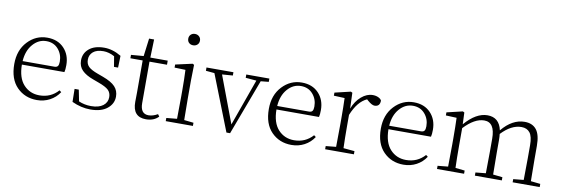

<svg xmlns="http://www.w3.org/2000/svg" viewBox="-56 -1191 4757 1624"><g transform="rotate(10 2322.5 -378.5)"><path d="M117.2 -290H389.6Q411.1 -290 419.4 -301.8Q427.7 -313.5 427.7 -339.8Q427.7 -402.3 389.2 -446.8Q350.6 -491.2 287.1 -491.2Q219.7 -491.2 171.4 -435.5Q123 -379.9 117.2 -290ZM481.4 -259.8H116.2Q117.2 -145.5 170.9 -87.4Q224.6 -29.3 306.6 -29.3Q404.3 -29.3 467.8 -100.6L484.4 -87.9Q453.1 -40 402.8 -13.2Q352.5 13.7 292 13.7Q188.5 13.7 120.1 -55.7Q51.8 -125 51.8 -253.9Q51.8 -373 121.6 -447.3Q191.4 -521.5 289.1 -521.5Q379.9 -521.5 433.6 -464.8Q487.3 -408.2 487.3 -320.3Q487.3 -281.2 481.4 -259.8Z M761.7 -294.9 809.6 -277.3Q883.8 -250 915.5 -215.8Q947.3 -181.6 947.3 -130.9Q947.3 -69.3 896 -27.8Q844.7 13.7 752 13.7Q672.9 13.7 592.8 -23.4L590.8 -134.8H627L646.5 -37.1Q696.3 -15.6 752 -15.6Q819.3 -15.6 855.5 -43.5Q891.6 -71.3 891.6 -116.2Q891.6 -154.3 867.7 -177.2Q843.8 -200.2 781.2 -222.7L731.4 -241.2Q668.9 -263.7 635.7 -296.9Q602.5 -330.1 602.5 -381.8Q602.5 -443.4 648.9 -482.4Q695.3 -521.5 778.3 -521.5Q851.6 -521.5 924.8 -477.5L921.9 -376H886.7L872.1 -464.8Q824.2 -491.2 776.4 -491.2Q718.8 -491.2 688.5 -465.3Q658.2 -439.5 658.2 -398.4Q658.2 -360.4 681.6 -337.9Q705.1 -315.4 761.7 -294.9Z M1323.2 -46.9 1336.9 -28.3Q1296.9 13.7 1228.5 13.7Q1114.3 13.7 1115.2 -116.2Q1115.2 -127 1115.7 -151.9Q1116.2 -176.8 1116.2 -195.3V-471.7H1010.7V-501L1118.2 -509.8L1137.7 -663.1H1180.7L1175.8 -506.8H1325.2V-471.7H1174.8V-115.2Q1174.8 -23.4 1245.1 -23.4Q1282.2 -23.4 1323.2 -46.9Z M1463.9 -720.7Q1463.9 -742.2 1478 -755.9Q1492.2 -769.5 1513.7 -769.5Q1535.2 -769.5 1549.8 -755.9Q1564.5 -742.2 1564.5 -720.7Q1564.5 -698.2 1549.8 -685.1Q1535.2 -671.9 1513.7 -671.9Q1492.2 -671.9 1478 -685.1Q1463.9 -698.2 1463.9 -720.7ZM1549.8 -36.1 1630.9 -27.3V0H1397.5V-27.3L1488.3 -36.1Q1490.2 -145.5 1490.2 -225.6V-281.2Q1490.2 -378.9 1486.3 -456.1L1392.6 -459V-485.4L1537.1 -517.6L1550.8 -510.7L1547.9 -377V-225.6Q1547.9 -145.5 1549.8 -36.1Z M2198.2 -506.8V-478.5L2129.9 -471.7L1951.2 5.9H1919.9L1732.4 -471.7L1658.2 -478.5V-506.8H1889.6V-478.5L1797.9 -471.7L1949.2 -69.3L2092.8 -470.7L2000 -478.5V-506.8Z M2303.7 -290H2576.2Q2597.7 -290 2606 -301.8Q2614.3 -313.5 2614.3 -339.8Q2614.3 -402.3 2575.7 -446.8Q2537.1 -491.2 2473.6 -491.2Q2406.2 -491.2 2357.9 -435.5Q2309.6 -379.9 2303.7 -290ZM2668 -259.8H2302.7Q2303.7 -145.5 2357.4 -87.4Q2411.1 -29.3 2493.2 -29.3Q2590.8 -29.3 2654.3 -100.6L2670.9 -87.9Q2639.6 -40 2589.4 -13.2Q2539.1 13.7 2478.5 13.7Q2375 13.7 2306.6 -55.7Q2238.3 -125 2238.3 -253.9Q2238.3 -373 2308.1 -447.3Q2377.9 -521.5 2475.6 -521.5Q2566.4 -521.5 2620.1 -464.8Q2673.8 -408.2 2673.8 -320.3Q2673.8 -281.2 2668 -259.8Z M2910.2 -510.7 2915 -375Q2940.4 -441.4 2986.8 -481.4Q3033.2 -521.5 3085 -521.5Q3111.3 -521.5 3132.3 -511.7Q3153.3 -502 3160.2 -487.3Q3160.2 -435.5 3113.3 -435.5Q3090.8 -435.5 3053.7 -467.8L3043 -477.5Q2963.9 -442.4 2915 -321.3V-225.6Q2915 -118.2 2918 -36.1L3013.7 -27.3V0H2766.6V-27.3L2854.5 -36.1Q2856.4 -145.5 2856.4 -225.6V-281.2Q2856.4 -380.9 2853.5 -455.1L2760.7 -459V-485.4L2896.5 -517.6Z M3265.6 -290H3538.1Q3559.6 -290 3567.9 -301.8Q3576.2 -313.5 3576.2 -339.8Q3576.2 -402.3 3537.6 -446.8Q3499 -491.2 3435.5 -491.2Q3368.2 -491.2 3319.8 -435.5Q3271.5 -379.9 3265.6 -290ZM3629.9 -259.8H3264.6Q3265.6 -145.5 3319.3 -87.4Q3373 -29.3 3455.1 -29.3Q3552.7 -29.3 3616.2 -100.6L3632.8 -87.9Q3601.6 -40 3551.3 -13.2Q3501 13.7 3440.4 13.7Q3336.9 13.7 3268.6 -55.7Q3200.2 -125 3200.2 -253.9Q3200.2 -373 3270 -447.3Q3339.8 -521.5 3437.5 -521.5Q3528.3 -521.5 3582 -464.8Q3635.7 -408.2 3635.7 -320.3Q3635.7 -281.2 3629.9 -259.8Z M4527.3 -36.1 4609.4 -27.3V0H4377V-27.3L4465.8 -36.1Q4467.8 -145.5 4467.8 -225.6V-334Q4467.8 -409.2 4442.9 -441.4Q4418 -473.6 4370.1 -473.6Q4283.2 -473.6 4198.2 -383.8Q4201.2 -361.3 4201.2 -334V-225.6Q4201.2 -143.6 4203.1 -36.1L4284.2 -27.3V0H4052.7V-27.3L4140.6 -36.1Q4142.6 -145.5 4142.6 -225.6V-333Q4142.6 -473.6 4050.8 -473.6Q3967.8 -473.6 3877 -377V-225.6Q3877 -118.2 3879.9 -36.1L3960 -27.3V0H3727.5V-27.3L3816.4 -36.1Q3818.4 -145.5 3818.4 -225.6V-281.2Q3818.4 -380.9 3815.4 -455.1L3722.7 -459V-485.4L3858.4 -517.6L3872.1 -510.7L3876 -410.2Q3972.7 -521.5 4070.3 -521.5Q4170.9 -521.5 4194.3 -414.1Q4283.2 -521.5 4389.6 -521.5Q4456.1 -521.5 4490.7 -478Q4525.4 -434.6 4525.4 -337.9V-225.6Q4525.4 -143.6 4527.3 -36.1Z"/></g></svg>

Font: GenYoMin TW TTF ExtraLight
Style: Regular
Weight: 250
Version: Version 1.300